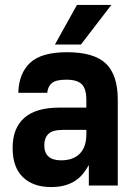

<svg xmlns="http://www.w3.org/2000/svg" viewBox="-20 -750 550 776"><path d="M186 6Q114 6 72.5 -34Q31 -74 31 -152Q31 -232 78 -273.5Q125 -315 219 -315H329V-346Q329 -391 310.5 -409.5Q292 -428 248 -428Q206 -428 189.5 -414Q173 -400 171 -375H54Q56 -453 101.5 -496Q147 -539 251 -539Q360 -539 408 -493Q456 -447 456 -347V0H339V-83Q329 -65 316 -48.5Q303 -32 285 -20Q267 -8 243 -1Q219 6 186 6ZM227 -102Q276 -102 302.5 -129Q329 -156 329 -207V-225H234Q192 -225 175.5 -208.5Q159 -192 159 -163Q159 -102 227 -102ZM291 -730H430L307 -570H202Z"/></svg>

Font: Golos UI
Style: Bold
Weight: 700
Designer: A.Korolkova, Vitaly Kuzmin
Foundry: ParaType Ltd
Version: Version 2.000